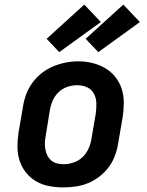

<svg xmlns="http://www.w3.org/2000/svg" viewBox="-20 -808 640 836"><path d="M255 8Q224 8 193 2Q162 -4 136.5 -19Q111 -34 92.5 -57.5Q74 -81 65 -109.5Q56 -138 56 -169.5Q56 -201 61 -233L80 -343Q84 -370 94 -397Q104 -424 121 -447.5Q138 -471 161.5 -489.5Q185 -508 211.5 -519Q238 -530 265.5 -535.5Q293 -541 321 -541Q353 -541 383 -533.5Q413 -526 438.5 -511Q464 -496 482.5 -472.5Q501 -449 510 -420.5Q519 -392 519 -360.5Q519 -329 514 -297L495 -187Q491 -160 481.5 -133Q472 -106 455 -82.5Q438 -59 414.5 -40.5Q391 -22 364.5 -11Q338 0 310 4Q282 8 255 8ZM257 -93Q279 -93 301 -100.5Q323 -108 339.5 -124Q356 -140 365.5 -161Q375 -182 378 -203L397 -313Q400 -336 399.5 -358.5Q399 -381 389 -400Q379 -419 359 -428Q339 -437 316 -437Q294 -437 272.5 -429.5Q251 -422 234.5 -406Q218 -390 209 -369Q200 -348 197 -327L179 -217Q176 -202 175.5 -187Q175 -172 177.5 -157.5Q180 -143 186.5 -130.5Q193 -118 203.5 -109Q214 -100 228 -96.5Q242 -93 257 -93ZM408 -581 353 -639 517 -788 589 -712ZM238 -581 183 -639 347 -788 419 -712Z"/></svg>

Font: Iosevka Slab Extended Oblique
Style: Bold
Weight: 700
Width: 7
Italic angle: -9°
Monospace: yes
Designer: Belleve Invis
Foundry: Belleve Invis
Version: Version 11.1.1; ttfautohint (v1.8.3)